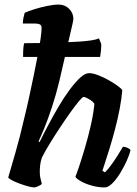

<svg xmlns="http://www.w3.org/2000/svg" viewBox="-20 -820 599 840"><path d="M81 -571Q81 -599 82.5 -612.5Q84 -626 86 -631Q133 -631 176.5 -632Q220 -633 258 -634.5Q296 -636 327 -638Q358 -640 380 -643.5Q402 -647 413 -652L423 -627Q423 -611 421.5 -596.5Q420 -582 418 -571ZM131 0Q120 0 102 -5Q84 -10 65 -17Q46 -24 32 -31.5Q18 -39 16 -44Q21 -61 29.5 -90Q38 -119 48 -154Q58 -189 67 -224Q76 -259 82 -286Q95 -338 106.5 -390.5Q118 -443 128 -492Q138 -541 146 -582.5Q154 -624 158 -654Q162 -684 162 -697Q162 -709 154.5 -713Q147 -717 134 -717H80Q80 -731 83 -744Q86 -757 88 -764Q103 -771 130 -779.5Q157 -788 186.5 -794Q216 -800 236 -800Q264 -800 282.5 -781.5Q301 -763 301 -737Q301 -733 297.5 -716.5Q294 -700 287 -671L240 -467Q225 -405 207.5 -352Q190 -299 174.5 -261Q159 -223 149 -202L153 -198Q170 -233 191.5 -273.5Q213 -314 236.5 -354Q260 -394 284.5 -427Q309 -460 330.5 -480Q352 -500 370 -500Q386 -500 409.5 -491Q433 -482 456 -469Q479 -456 496 -443.5Q513 -431 515 -425Q512 -388 503.5 -343.5Q495 -299 483 -253.5Q471 -208 459 -169.5Q447 -131 438.5 -105Q430 -79 428 -73L439 -66Q450 -76 464.5 -95.5Q479 -115 493.5 -138Q508 -161 518 -178Q528 -178 538.5 -173Q549 -168 551 -163Q546 -142 533.5 -114.5Q521 -87 504.5 -60.5Q488 -34 470.5 -17Q453 0 438 0Q410 0 381.5 -8Q353 -16 333 -27.5Q313 -39 310 -47Q315 -59 326.5 -93Q338 -127 352 -174.5Q366 -222 377.5 -272.5Q389 -323 393 -366Q387 -375 377 -381.5Q367 -388 358.5 -392Q350 -396 346 -396Q341 -396 325.5 -377.5Q310 -359 288.5 -329Q267 -299 243.5 -263.5Q220 -228 198.5 -193Q177 -158 163 -130Q158 -115 156 -99.5Q154 -84 154 -67Q154 -55 156.5 -42Q159 -29 163 -15Q157 -10 147.5 -5.5Q138 -1 131 0Z"/></svg>

Font: Texturina 12pt ExtraBold
Style: Italic
Weight: 800
Italic angle: -11°
Designer: Guillermo Torres Carreño
Foundry: Omnibus-Type
Version: Version 1.002